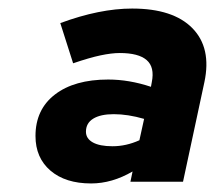

<svg xmlns="http://www.w3.org/2000/svg" viewBox="-20 -731 503 449"><path d="M193 -302Q133 -302 98 -332Q63 -362 63 -413Q63 -475 108.5 -510Q154 -545 233 -545Q282 -545 333 -528L335 -539Q342 -574 323 -590.5Q304 -607 260 -607Q241 -607 215 -601.5Q189 -596 151 -583L121 -677Q167 -694 209 -702.5Q251 -711 289 -711Q385 -711 430 -665Q475 -619 458 -539L408 -306H285L290 -330Q242 -302 193 -302ZM243 -389Q275 -389 306 -403L317 -453Q279 -464 246 -464Q215 -464 198 -453.5Q181 -443 181 -423Q181 -407 197 -398Q213 -389 243 -389Z"/></svg>

Font: Red Hat Text
Style: Italic
Weight: 300
Italic angle: -12°
Designer: Pentagram, MCKL
Foundry: Pentagram, MCKL
Version: Version 1.023